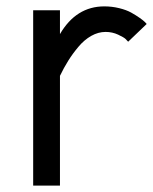

<svg xmlns="http://www.w3.org/2000/svg" viewBox="-20 -582 480 602"><path d="M84 -549.8H168V-475.1Q218.8 -562 307.1 -562Q331.1 -562 353.8 -556.4Q376.5 -550.8 391.4 -542.5Q406.2 -534.2 417.7 -526.1Q429.2 -518.1 434.6 -512.7L439.9 -506.8L381.8 -451.2Q378.9 -454.6 373.8 -459.7Q368.7 -464.8 350.3 -473.4Q332 -481.9 311 -481.9Q288.1 -481.9 266.1 -469.5Q244.1 -457 226.1 -435.5Q208 -414.1 194.1 -391.8Q180.2 -369.6 168 -344.2V0H84Z"/></svg>

Font: Junction Regular
Style: Regular
Weight: 500
Designer: Caroline Hadilaksono
Foundry: Caroline Hadilaksono
Version: Version 1.056